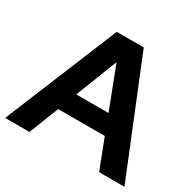

<svg xmlns="http://www.w3.org/2000/svg" viewBox="-157 -865 1045 1031"><g transform="rotate(30 366.0 -350.0)"><path d="M-3.9 0 284 -700H451.4L735.8 0H578.8L508 -183.5H218.8L147 0ZM263.7 -300.3H463.8L364.5 -558.2Z"/></g></svg>

Font: Red Hat Display VF
Style: Regular
Weight: 300
Designer: Pentagram, MCKL
Foundry: Pentagram, MCKL
Version: Version 1.023